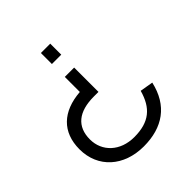

<svg xmlns="http://www.w3.org/2000/svg" viewBox="-197 -681 1016 1016"><g transform="rotate(-45 311.0 -172.5)"><path d="M266 -540V-457.5H336V-540ZM50 -35C50 103 153.5 195 302 195C443 195 540.5 128 572 -12.5L498 -25C470 75.5 414 124.5 301 124.5C196 124.5 126 57 126 -33C126 -129 187 -179 302 -179H336V-361H266V-248.5C129 -238 50 -163.5 50 -35Z"/></g></svg>

Font: Vela Sans
Style: Regular
Weight: 400
Designer: Principal design: Mikhail Sharanda - project Manrope.
Design modification: Ravid Balaliev
Foundry: Mikhail Sharanda
Version: Version 1.001